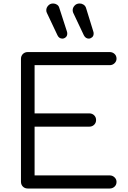

<svg xmlns="http://www.w3.org/2000/svg" viewBox="-20 -1079 732 1099"><path d="M139 0Q122 0 111 -11Q100 -22 100 -39V-742Q100 -759 111 -770Q122 -781 139 -781H608Q624 -781 635.5 -770.5Q647 -760 647 -743Q647 -728 635.5 -717Q624 -706 608 -706H178V-430H491Q508 -430 519 -419Q530 -408 530 -392Q530 -376 519 -365Q508 -354 491 -354H178V-75H608Q624 -75 635.5 -64Q647 -53 647 -38Q647 -21 635.5 -10.5Q624 0 608 0ZM488 -858Q470 -858 460 -877L399 -1006Q396 -1013 396 -1021Q396 -1035 407 -1047Q418 -1059 436 -1059Q448 -1059 458 -1052.5Q468 -1046 472 -1035L514 -899Q516 -894 516 -887Q516 -873 507 -865.5Q498 -858 488 -858ZM337 -858Q318 -858 309 -877L248 -1006Q246 -1010 245.5 -1013.5Q245 -1017 245 -1021Q245 -1035 256 -1047Q267 -1059 284 -1059Q296 -1059 306 -1052.5Q316 -1046 319 -1035L363 -899Q364 -896 364.5 -893Q365 -890 365 -887Q365 -873 356 -865.5Q347 -858 337 -858Z"/></svg>

Font: Comfortaa
Style: Regular
Weight: 400
Designer: Johan Aakerlund
Foundry: Johan Aakerlund
Version: Version 3.104; ttfautohint (v1.8.1.43-b0c9)